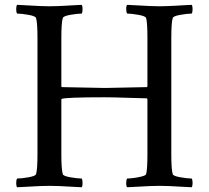

<svg xmlns="http://www.w3.org/2000/svg" viewBox="-20 -770 862 793"><path d="M50.8 -32.7Q68.4 -32.7 97.7 -37.8Q127 -43 128.9 -50.8Q134.8 -69.3 134.8 -134.8V-611.8Q134.8 -677.2 128.9 -695.3Q127 -703.6 97.7 -708.7Q68.4 -713.9 50.8 -713.9Q46.9 -718.3 46.9 -731.9Q46.9 -732.9 46.9 -733.4Q46.9 -745.6 50.8 -750Q62.5 -749.5 93 -747.8Q123.5 -746.1 144 -745.1Q164.6 -744.1 184.6 -744.1Q200.2 -744.1 218 -744.9Q235.8 -745.6 249.5 -746.3Q263.2 -747.1 283.7 -748.3Q304.2 -749.5 317.4 -750Q321.3 -745.6 321 -731.9Q320.8 -718.3 317.4 -713.9Q299.8 -713.9 270.5 -708.7Q241.2 -703.6 239.3 -695.3Q233.4 -677.2 233.4 -611.8V-413.6Q233.4 -412.6 233.9 -411.6Q234.4 -410.6 234.9 -410.6L235.8 -410.2Q402.3 -406.7 413.6 -406.7Q434.1 -406.7 586.9 -410.2Q588.9 -412.1 588.9 -414.6V-611.8Q588.9 -677.2 583.5 -695.3Q581.1 -703.6 551.8 -708.7Q522.5 -713.9 505.4 -713.9Q501.5 -718.3 501.2 -731.9Q501 -745.6 505.4 -750Q516.6 -749.5 547.1 -747.8Q577.6 -746.1 598.4 -745.1Q619.1 -744.1 638.7 -744.1Q654.3 -744.1 672.4 -744.9Q690.4 -745.6 703.9 -746.3Q717.3 -747.1 738 -748.3Q758.8 -749.5 771.5 -750Q775.4 -746.1 775.4 -733.4Q775.4 -732.4 775.4 -731.9Q775.4 -718.3 771.5 -713.9Q754.4 -713.9 724.9 -708.7Q695.3 -703.6 693.4 -695.3Q687.5 -677.2 687.5 -611.8V-134.8Q687.5 -69.3 693.4 -50.8Q695.3 -43 724.9 -37.8Q754.4 -32.7 771.5 -32.7Q775.4 -28.3 775.4 -14.6Q775.4 -13.7 775.4 -13.2Q775.4 -1 771.5 3.4Q759.3 2.9 729.5 1.2Q699.7 -0.5 679.2 -1.5Q658.7 -2.4 638.9 -2.4Q619.1 -2.4 598.4 -1.5Q577.6 -0.5 547.1 1.2Q516.6 2.9 505.4 3.4Q501 -1 501.2 -14.6Q501.5 -28.3 505.4 -32.7Q514.2 -32.7 530.8 -34.7Q547.4 -36.6 564.7 -41Q582 -45.4 583.5 -50.8Q588.9 -69.3 588.9 -134.8V-358.9Q588.9 -360.4 588.4 -361.3Q587.9 -362.3 587.4 -362.8L586.9 -363.8Q573.2 -363.8 510.3 -366Q447.3 -368.2 413.6 -368.2Q248 -368.2 234.4 -361.3L233.4 -358.9V-134.8Q233.4 -69.3 239.3 -50.8Q241.2 -43 270.5 -37.8Q299.8 -32.7 317.4 -32.7Q320.8 -28.3 321 -14.6Q321.3 -1 317.4 3.4Q305.2 2.9 275.4 1.2Q245.6 -0.5 225.1 -1.5Q204.6 -2.4 184.6 -2.4Q164.6 -2.4 144 -1.5Q123.5 -0.5 93 1.2Q62.5 2.9 50.8 3.4Q46.9 -0.5 46.9 -13.2Q46.9 -27.8 50.8 -32.7Z"/></svg>

Font: Crimson
Style: Regular
Weight: 400
Version: Version 0.8